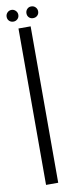

<svg xmlns="http://www.w3.org/2000/svg" viewBox="-100 -787 312 816"><g transform="rotate(-10 56.0 -379.0)"><path d="M29.5 0H82V-675H29.5ZM14 -707.5Q24 -707.5 31.5 -714.5Q39 -721.5 39 -732.5Q39 -743 31.5 -750.5Q24 -758 14 -758Q3 -758 -4.2 -750.5Q-11.5 -743 -11.5 -732.5Q-11.5 -721.5 -4.2 -714.5Q3 -707.5 14 -707.5ZM98.5 -707.5Q110 -707.5 117.2 -714.5Q124.5 -721.5 124.5 -732.5Q124.5 -743 117.2 -750.5Q110 -758 98.5 -758Q88 -758 81 -750.5Q74 -743 74 -732.5Q74 -721.5 81 -714.5Q88 -707.5 98.5 -707.5Z"/></g></svg>

Font: Anybody ExtraCondensed Light
Style: Regular
Weight: 300
Width: 2
Version: Version 1.113;gftools[0.9.25]